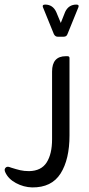

<svg xmlns="http://www.w3.org/2000/svg" viewBox="-110 -603 386 837"><path d="M223 -583Q236 -583 232 -572L184 -454Q180 -443 168 -443H141Q131 -443 125 -454L77 -572Q73 -583 87 -583Q120 -583 135 -551L155 -503L174 -551Q189 -583 223 -583ZM177 -358H184Q193 -358 193 -350V-13Q193 92 154 153.5Q115 215 30 214Q-7 213 -40.5 195Q-74 177 -87 148Q-92 137 -87.5 130.5Q-83 124 -76 124Q-72 124 -68 125.5Q-64 127 -61 128Q-39 135 -22 139Q-5 143 17 143Q70 142 93.5 105Q117 68 117 4V-291Q117 -358 177 -358Z"/></svg>

Font: Zain
Style: Regular
Weight: 400
Designer: Zain,Boutros
Foundry: Mobile Telecommunications Company (Zain), 2024
Version: Version 1.51; ttfautohint (v1.8.4)